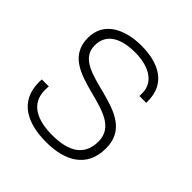

<svg xmlns="http://www.w3.org/2000/svg" viewBox="-186 -843 999 999"><g transform="rotate(45 313.5 -343.0)"><path d="M473 -503H523V-516C523 -646 421 -696 296 -696C175 -696 69 -646 69 -528C69 -277 490 -396 490 -185C490 -72 403 -38 296 -38C189 -38 103 -74 103 -178L104 -205H53C53 -205 52 -193 52 -187C52 -39 164 10 300 10C432 10 543 -42 543 -188C543 -447 122 -332 122 -525C122 -615 200 -648 297 -648C394 -648 473 -608 473 -525V-503Z"/></g></svg>

Font: ChivoLight
Style: Regular
Weight: 300
Designer: Hector Gatti
Foundry: Omnibus-Type
Version: Version 1.004;PS 001.004;hotconv 1.0.88;makeotf.lib2.5.64775